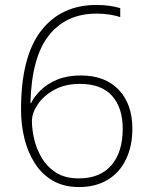

<svg xmlns="http://www.w3.org/2000/svg" viewBox="-20 -746 610 776"><path d="M65 -303Q65 -517 146 -621.5Q227 -726 370 -726Q398 -726 422.5 -722.5Q447 -719 466 -713V-677Q448 -683 423.5 -687Q399 -691 370 -691Q248 -691 178 -603.5Q108 -516 103 -330H106Q119 -357 145.5 -382.5Q172 -408 212 -424.5Q252 -441 307 -441Q405 -441 460 -383Q515 -325 515 -226Q515 -156 489.5 -102.5Q464 -49 415.5 -19.5Q367 10 299 10Q238 10 194 -15.5Q150 -41 121.5 -85Q93 -129 79 -185Q65 -241 65 -303ZM299 -25Q384 -25 430 -78Q476 -131 476 -226Q476 -310 433 -358.5Q390 -407 303 -407Q243 -407 199.5 -383Q156 -359 132.5 -324Q109 -289 109 -256Q109 -226 117.5 -186.5Q126 -147 147.5 -110Q169 -73 205.5 -49Q242 -25 299 -25Z"/></svg>

Font: Noto Sans Thai ExtraLight
Style: Regular
Weight: 200
Designer: Monotype Design Team
Foundry: Monotype Imaging Inc.
Version: Version 2.001; ttfautohint (v1.8.4.7-5d5b)